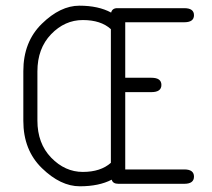

<svg xmlns="http://www.w3.org/2000/svg" viewBox="-20 -650 749 679"><path d="M373 -605.5Q377 -621.1 394.5 -621.1H631.8Q666 -621.1 666 -596.2Q666 -571.3 631.8 -571.3H422.9V-375H515.6Q550.8 -375 550.8 -349.6Q550.8 -324.2 515.6 -324.2H422.9V-50.8H631.8Q666 -50.8 666 -25.4Q666 0 631.8 0H398.4Q378.9 0 375 -14.6Q330.1 8.8 262.2 8.8Q194.3 8.8 128.4 -55.2Q62.5 -119.1 62.5 -222.7V-398.4Q62.5 -502 127.9 -565.9Q193.4 -629.9 260.7 -629.9Q328.1 -629.9 373 -605.5ZM372.1 -74.2V-546.9Q336.9 -579.1 272.9 -579.1Q209 -579.1 160.6 -528.8Q112.3 -478.5 112.3 -397.5V-223.6Q112.3 -142.6 161.1 -92.3Q210 -42 272.9 -42Q335.9 -42 372.1 -74.2Z"/></svg>

Font: Jura
Style: Book
Weight: 400
Version: Version 2.5